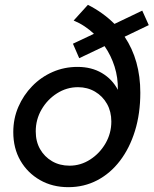

<svg xmlns="http://www.w3.org/2000/svg" viewBox="-20 -766 636 795"><path d="M263 9Q197 9 145.5 -20.5Q94 -50 64.5 -101Q35 -152 35 -219Q35 -275 56 -323.5Q77 -372 113.5 -409.5Q150 -447 198 -468Q246 -489 301 -489Q359 -489 402 -463.5Q445 -438 468 -394Q469 -444 454.5 -490Q440 -536 413 -575L308 -525L282 -585L369 -626Q351 -643 330 -657Q309 -671 285 -681L344 -746Q407 -714 454 -667L569 -722L596 -662L496 -614Q561 -517 561 -382Q561 -296 539 -224.5Q517 -153 477 -100.5Q437 -48 382.5 -19.5Q328 9 263 9ZM268 -80Q314 -80 353.5 -105.5Q393 -131 417 -172.5Q441 -214 441 -263Q441 -304 423 -336Q405 -368 373.5 -386.5Q342 -405 303 -405Q256 -405 216 -379.5Q176 -354 152 -312.5Q128 -271 128 -222Q128 -180 146 -148.5Q164 -117 195.5 -98.5Q227 -80 268 -80Z"/></svg>

Font: Red Hat Display SemiBold
Style: Italic
Weight: 600
Italic angle: -12°
Designer: Pentagram, MCKL
Foundry: Pentagram, MCKL
Version: Version 1.023